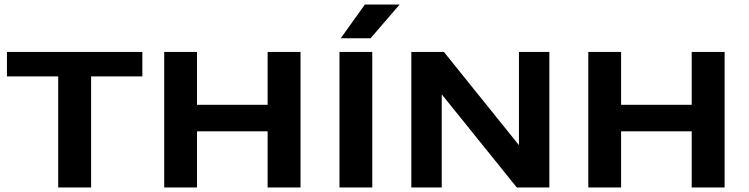

<svg xmlns="http://www.w3.org/2000/svg" viewBox="-20 -823 3287 843"><path d="M235.5 0V-487.5H10.5V-595H605V-487.5H380V0Z M701 0V-595H845V-363H1155V-595H1299.5V0H1155V-246.5H845V0Z M1470.5 0V-595H1614.5V0ZM1476 -655 1582 -803H1734.5L1607 -655Z M1786 0V-595H1929L2280 -159H2258.5V-595H2392V0H2249L1897.5 -436H1919.5V0Z M2563 0V-595H2707V-363H3017V-595H3161.5V0H3017V-246.5H2707V0Z"/></svg>

Font: Encode Sans SC Expanded SemiBold
Style: Regular
Weight: 600
Width: 7
Designer: Multiple Designers
Foundry: Impallari Type
Version: Version 3.002